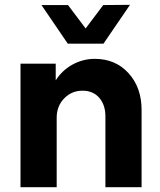

<svg xmlns="http://www.w3.org/2000/svg" viewBox="-20 -776 662 796"><path d="M373 -532Q459 -532 513 -472.5Q567 -413 567 -320V0H417V-294Q417 -341 391.5 -370.5Q366 -400 322 -400Q277 -400 246 -368Q215 -336 215 -288V0H65V-512H211V-443Q238 -485 281 -508.5Q324 -532 373 -532ZM408 -755 519 -756 409 -595H261L152 -755H262L335 -658Z"/></svg>

Font: Metropolitano
Style: Bold
Weight: 700
Designer: Fonts by Alex Slobzheninov & Chris M. Simpson / Changes by Cristiano Sobral
Foundry: Fonts by Alex Slobzheninov & Chris M. Simpson / Changes by Cristiano Sobral
Version: Version 1.00;August 30, 2020;FontCreator 13.0.0.2681 64-bit